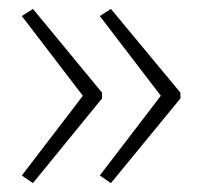

<svg xmlns="http://www.w3.org/2000/svg" viewBox="-20 -492 453 431"><path d="M385 -271V-284L229 -472L204 -456L341 -277L204 -98L229 -81ZM209 -271V-284L54 -472L29 -456L166 -277L29 -98L54 -81Z"/></svg>

Font: Noto Sans Gurmukhi UI ExtraLight
Style: Regular
Weight: 200
Designer: Jelle Bosma - Monotype Design Team
Foundry: Monotype Imaging Inc.
Version: Version 2.004